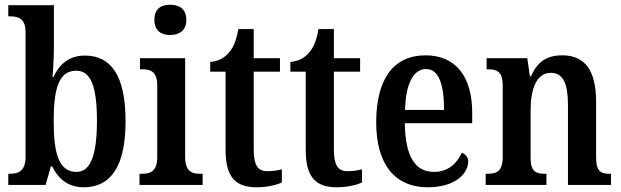

<svg xmlns="http://www.w3.org/2000/svg" viewBox="-20 -782 2627 812"><path d="M334 10C447 10 511 -76 511 -269C511 -462 450 -547 339 -547C271 -547 231 -510 206 -456H202C205 -485 208 -546 208 -582V-760H15V-713H20C58 -713 88 -704 88 -646V-118C88 -56 55 -47 21 -47H15V0H173L195 -78H201C226 -26 268 10 334 10ZM304 -55C229 -55 207 -132 207 -270C207 -411 230 -483 303 -483C365 -483 390 -414 390 -271C390 -132 365 -55 304 -55Z M700 -634C737 -634 768 -652 768 -698C768 -745 737 -762 700 -762C661 -762 633 -745 633 -698C633 -652 661 -634 700 -634ZM570 0H837V-47H827C789 -47 763 -59 763 -120V-536H572V-489H583C619 -489 645 -477 645 -420V-117C645 -59 618 -47 580 -47H570Z M1065 10C1115 10 1154 -2 1172 -10V-66C1153 -61 1134 -58 1110 -58C1069 -58 1053 -85 1053 -151V-479H1164V-536H1053V-659H988C979 -609 967 -581 949 -561C932 -539 905 -523 869 -520V-479H934V-147C934 -30 979 10 1065 10Z M1404 10C1454 10 1493 -2 1511 -10V-66C1492 -61 1473 -58 1449 -58C1408 -58 1392 -85 1392 -151V-479H1503V-536H1392V-659H1327C1318 -609 1306 -581 1288 -561C1271 -539 1244 -523 1208 -520V-479H1273V-147C1273 -30 1318 10 1404 10Z M1789 10C1909 10 1960 -51 1960 -98C1960 -118 1948 -131 1933 -136C1913 -92 1876 -55 1816 -55C1736 -55 1694 -119 1692 -261H1977V-306C1977 -464 1902 -548 1780 -548C1647 -548 1571 -452 1571 -264C1571 -91 1647 10 1789 10ZM1858 -317H1693C1696 -428 1728 -490 1782 -490C1837 -490 1858 -422 1858 -317Z M2034 0H2291V-47H2287C2248 -47 2224 -55 2224 -113V-315C2224 -398 2245 -474 2310 -474C2364 -474 2382 -423 2382 -338V0H2564V-47H2560C2521 -47 2501 -56 2501 -118V-352C2501 -489 2450 -548 2358 -548C2292 -548 2253 -521 2225 -459H2221L2210 -536H2038V-489H2043C2080 -489 2106 -480 2106 -422V-118C2106 -56 2079 -47 2040 -47H2034Z"/></svg>

Font: Noto Serif Sinhala Condensed SemiBold
Style: Regular
Weight: 600
Width: 3
Designer: Jelle Bosma - Monotype Design Team
Foundry: Monotype Imaging Inc.
Version: Version 2.007